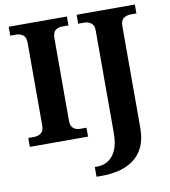

<svg xmlns="http://www.w3.org/2000/svg" viewBox="-100 -799 998 1124"><g transform="rotate(-10 399.0 -237.0)"><path d="M28 0V-53H64Q86 -53 103.5 -65.5Q121 -78 121 -111V-600Q121 -636 103.5 -648.5Q86 -661 64 -661H28V-714H374V-661H336Q312 -661 296 -648Q280 -635 280 -599V-112Q280 -79 296.5 -66Q313 -53 336 -53H374V0ZM382 240V182H399Q431 182 460 165Q489 148 507.5 109Q526 70 526 3V-603Q526 -636 508 -648.5Q490 -661 469 -661H432V-714H778V-661H742Q720 -661 702 -648.5Q684 -636 684 -601V2Q684 70 662 116Q640 162 602.5 189Q565 216 517 228Q469 240 418 240Z"/></g></svg>

Font: Noto Serif Ethiopic
Style: Bold
Weight: 700
Designer: Monotype Design Team
Foundry: Monotype Imaging Inc.
Version: Version 2.102; ttfautohint (v1.8.4.7-5d5b)